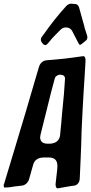

<svg xmlns="http://www.w3.org/2000/svg" viewBox="-30 -1045 501 1057"><path d="M237 -810C250 -827 265 -843 280 -858L304 -882C312 -890 321 -894 333 -894C349 -894 361 -887 368 -873L400 -811C404 -802 408 -798 410 -798C413 -798 416 -800 421 -804L441 -820C448 -825 451 -832 451 -840C451 -844 450 -847 449 -851L440 -879C437 -887 435 -894 434 -901C424 -935 415 -970 405 -1005C402 -1015 394 -1022 385 -1023C380 -1023 376 -1023 373 -1024H365L361 -1025C352 -1024 342 -1020 334 -1011C291 -964 250 -912 212 -858L198 -839C196 -835 195 -831 195 -827C195 -821 197 -815 202 -809L208 -802L206 -804C210 -799 215 -797 219 -797C224 -797 229 -800 233 -806V-805ZM304 -11C317 -13 328 -15 339 -17C347 -18 355 -20 362 -21L379 -23C396 -26 408 -41 409 -61C411 -97 412 -135 414 -172C415 -198 416 -223 417 -247L419 -320C421 -355 422 -390 424 -425C428 -492 431 -561 436 -627L441 -711C441 -725 438 -735 428 -736L423 -735H421C389 -730 356 -726 324 -722L225 -713C206 -711 190 -697 184 -675L163 -604C130 -491 89 -350 61 -260L-8 -31C-9 -29 -10 -27 -10 -25C-10 -21 -8 -12 -4 -12L1 -13H4L22 -14C25 -15 28 -15 30 -15L47 -18C50 -18 52 -19 55 -19C63 -20 72 -21 81 -22L90 -23C109 -25 126 -40 131 -62L152 -136C159 -164 179 -178 212 -178H238C275 -178 286 -159 286 -130L285 -112L276 -32C276 -19 278 -9 288 -8L292 -9H295ZM322 -527C318 -487 314 -449 311 -413C309 -382 306 -353 303 -325L301 -302C298 -273 280 -257 248 -254H231C202 -254 191 -270 191 -289C191 -291 192 -296 193 -303C212 -380 231 -456 250 -532L272 -615C275 -624 284 -631 298 -634C318 -634 328 -627 328 -612Z"/></svg>

Font: Bangerz
Style: Regular
Weight: 400
Designer: vernon adams
Foundry: Vernon Adams
Version: Version 2.10;December 28, 2023;FontCreator 13.0.0.2683 64-bi